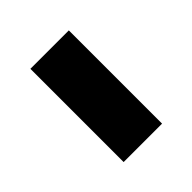

<svg xmlns="http://www.w3.org/2000/svg" viewBox="-12 -482 431 431"><g transform="rotate(45 204.0 -266.0)"><path d="M56 -205V-327H352V-205Z"/></g></svg>

Font: Titillium Web[RUS by Daymarius]
Style: Bold
Weight: 700
Designer: Cyrillization by Daymarius
Foundry: Cyrillization by Daymarius
Version: Version 1.002 September 11, 2018